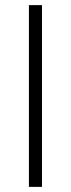

<svg xmlns="http://www.w3.org/2000/svg" viewBox="-20 -730 277 750"><path d="M93 0V-710H144V0Z"/></svg>

Font: Raleway-v4020 Light
Style: Regular
Weight: 300
Designer: Matt McInerney, Pablo Impallari, Rodrigo Fuenzalida
Foundry: Matt McInerney, Pablo Impallari, Rodrigo Fuenzalida
Version: Version 4.020;PS 004.020;hotconv 1.0.88;makeotf.lib2.5.64775